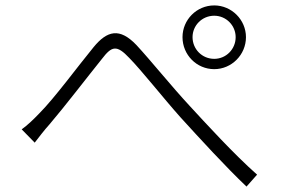

<svg xmlns="http://www.w3.org/2000/svg" viewBox="-20 -722 1040 708"><path d="M690 -585C690 -628 725 -664 770 -664C814 -664 849 -628 849 -585C849 -541 814 -505 770 -505C725 -505 690 -541 690 -585ZM653 -585C653 -520 705 -467 770 -467C834 -467 887 -520 887 -585C887 -649 834 -702 770 -702C705 -702 653 -649 653 -585ZM60 -245 108 -196C122 -214 143 -242 163 -264C217 -327 306 -443 356 -505C392 -552 410 -558 457 -508C504 -460 580 -363 645 -290C717 -211 812 -107 889 -34L928 -78C842 -154 738 -268 679 -332C613 -403 535 -500 483 -556C421 -621 375 -609 325 -548C269 -480 181 -360 125 -304C101 -279 82 -261 60 -245Z"/></svg>

Font: Noto Sans JP Light
Style: Regular
Weight: 300
Designer: Ryoko NISHIZUKA (kana & ideographs); Paul D. Hunt (Latin, Greek & Cyrillic); Wenlong ZHANG (bopomofo); Sandoll Communica
Foundry: Adobe Systems Incorporated
Version: Version 1.004;PS 1.004;hotconv 1.0.82;makeotf.lib2.5.63406